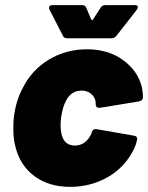

<svg xmlns="http://www.w3.org/2000/svg" viewBox="-20 -720 577 748"><path d="M40 -149Q32 -178 32 -218Q32 -248 34 -263Q42 -328 68 -376Q103 -447 170 -487.5Q237 -528 319 -528Q402 -528 460 -485.5Q518 -443 533 -379Q537 -358 537 -341Q536 -328 522 -325L369 -300H366Q353 -300 353 -313L352 -327Q348 -344 333.5 -355.5Q319 -367 298 -367Q259 -367 239 -331Q224 -305 218 -262Q216 -242 216 -233Q216 -211 221 -193Q232 -153 272 -153Q314 -153 336 -199L337 -203Q339 -211 344 -214.5Q349 -218 355 -217L504 -191Q517 -188 514 -175Q510 -157 504 -144Q470 -71 402.5 -31.5Q335 8 253 8Q171 8 114.5 -33.5Q58 -75 40 -149ZM171 -690Q171 -700 185 -700H300Q312 -700 316 -690L335 -645Q336 -642 338.5 -642Q341 -642 343 -645L372 -690Q378 -700 391 -700H506Q517 -700 517 -692Q517 -687 513 -682L434 -581Q426 -571 414 -571H241Q229 -571 225 -581L173 -682Q171 -685 171 -690Z"/></svg>

Font: Barlow Black
Style: Italic
Weight: 900
Italic angle: -7°
Designer: Jeremy Tribby
Foundry: Tribby Type
Version: Version 1.408